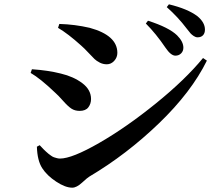

<svg xmlns="http://www.w3.org/2000/svg" viewBox="-20 -834 1040 890"><path d="M793 -576Q772 -576 747 -613Q703 -678 656 -725L666 -738Q763 -707 801 -670Q830 -641 830 -613Q830 -597 819.5 -586.5Q809 -576 793 -576ZM896 -661Q887 -661 878 -667Q869 -673 863.5 -679Q858 -685 845 -702Q805 -755 753 -801L763 -814Q850 -793 895 -759Q930 -730 930 -697Q930 -680 921 -670.5Q912 -661 896 -661ZM356 -623Q295 -678 249 -705L255 -723Q327 -721 396 -705Q524 -670 524 -589Q524 -568 509.5 -552Q495 -536 475 -536Q458 -536 443 -543.5Q428 -551 418 -560.5Q408 -570 389.5 -590Q371 -610 356 -623ZM258 -99Q314 -99 440 -171.5Q566 -244 702.5 -354.5Q839 -465 921 -565L939 -553Q867 -407 717 -262.5Q567 -118 395 -16Q386 -11 360.5 12.5Q335 36 315 36Q283 36 240.5 8Q198 -20 176 -54Q153 -89 151 -154L164 -161Q165 -160 172.5 -152Q180 -144 182.5 -141.5Q185 -139 193 -131.5Q201 -124 205 -121Q209 -118 216.5 -112.5Q224 -107 230 -105Q236 -103 243.5 -101Q251 -99 258 -99ZM235 -405Q167 -470 122 -496L128 -513Q203 -508 262 -493Q321 -479 361.5 -448.5Q402 -418 402 -375Q402 -353 389.5 -336.5Q377 -320 349 -320Q327 -320 311 -330.5Q295 -341 272 -367Q249 -393 235 -405Z"/></svg>

Font: Swei Spring CJKtc
Style: Bold
Weight: 700
Version: Version 1.021